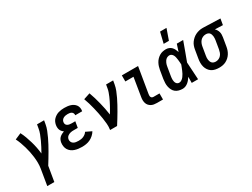

<svg xmlns="http://www.w3.org/2000/svg" viewBox="-68 -1474 3159 2408"><g transform="rotate(-30 1512.0 -270.5)"><path d="M92 215 130 -14Q137 -57 136.5 -98.5Q136 -140 131 -181Q126 -222 118 -262Q110 -302 98.5 -340.5Q87 -379 73.5 -416.5Q60 -454 42 -489L132 -528Q153 -488 168.5 -445Q184 -402 197 -358Q210 -314 219 -268.5Q228 -223 233 -176Q253 -211 272 -247Q291 -283 307.5 -319Q324 -355 338.5 -392.5Q353 -430 359 -468L368 -520H470L461 -468Q454 -427 438 -386.5Q422 -346 403.5 -306.5Q385 -267 364 -228Q343 -189 321 -151Q299 -113 276 -75Q253 -37 230 0L194 215Z M718 8Q690 8 663.5 4.5Q637 1 612 -7.5Q587 -16 566.5 -31.5Q546 -47 533 -68.5Q520 -90 516 -117Q512 -144 516 -171Q519 -189 527 -207Q535 -225 549.5 -238Q564 -251 581 -260Q598 -269 616 -275Q603 -284 591.5 -297Q580 -310 574 -325.5Q568 -341 567 -359Q566 -377 569 -395Q573 -416 582 -436Q591 -456 607 -472Q623 -488 642 -499.5Q661 -511 681.5 -517Q702 -523 723 -525.5Q744 -528 765 -528Q788 -528 810.5 -525.5Q833 -523 854 -516.5Q875 -510 893 -498Q911 -486 923.5 -469Q936 -452 940.5 -430Q945 -408 941 -385L940 -379H839L840 -381Q842 -396 836 -408.5Q830 -421 819 -428Q808 -435 794 -437.5Q780 -440 766 -440Q751 -440 735.5 -437.5Q720 -435 705.5 -428Q691 -421 681 -408Q671 -395 669 -380Q666 -364 671 -350Q676 -336 688.5 -328Q701 -320 715.5 -317Q730 -314 746 -314H803L788 -226H731Q719 -226 707.5 -225.5Q696 -225 684 -222Q672 -219 660.5 -214Q649 -209 639.5 -201Q630 -193 624 -182Q618 -171 616 -159Q613 -140 621 -122.5Q629 -105 644.5 -95.5Q660 -86 679 -83Q698 -80 718 -80Q735 -80 752.5 -82.5Q770 -85 786.5 -92Q803 -99 818 -110.5Q833 -122 843 -138L926 -98Q911 -72 886.5 -50Q862 -28 834.5 -15Q807 -2 777 3Q747 8 718 8Z M1126 0Q1133 -44 1129.5 -87Q1126 -130 1119.5 -172Q1113 -214 1104.5 -255.5Q1096 -297 1086 -337.5Q1076 -378 1064.5 -418Q1053 -458 1038 -497L1132 -528Q1148 -485 1161 -441Q1174 -397 1185 -352.5Q1196 -308 1205.5 -262.5Q1215 -217 1221 -170Q1236 -194 1250 -218Q1264 -242 1277 -266.5Q1290 -291 1302.5 -315.5Q1315 -340 1325.5 -365.5Q1336 -391 1345.5 -416.5Q1355 -442 1359 -468L1368 -520H1470L1461 -468Q1454 -427 1438 -386Q1422 -345 1403 -306Q1384 -267 1363 -228Q1342 -189 1319.5 -151Q1297 -113 1274 -75Q1251 -37 1227 0Z M1805 0Q1783 0 1762 -3.5Q1741 -7 1723 -17Q1705 -27 1692 -42.5Q1679 -58 1673 -77.5Q1667 -97 1666.5 -118.5Q1666 -140 1670 -162L1714 -432H1596V-520H1831L1769 -148Q1767 -137 1767.5 -126Q1768 -115 1772 -106.5Q1776 -98 1785 -93Q1794 -88 1805 -88H1892V0Z M2175 8Q2147 8 2120.5 1Q2094 -6 2073.5 -22Q2053 -38 2041 -61.5Q2029 -85 2023.5 -111.5Q2018 -138 2019 -165.5Q2020 -193 2024 -221L2044 -341Q2048 -365 2055.5 -388Q2063 -411 2075 -433Q2087 -455 2105 -473.5Q2123 -492 2144.5 -505Q2166 -518 2190 -523Q2214 -528 2238 -528Q2261 -528 2282 -519.5Q2303 -511 2318 -495Q2333 -479 2342.5 -459Q2352 -439 2359 -418Q2367 -444 2375.5 -469.5Q2384 -495 2392 -520H2484Q2459 -453 2435 -385Q2411 -317 2385 -250Q2390 -188 2392.5 -125.5Q2395 -63 2400 0H2308Q2308 -22 2308.5 -44Q2309 -66 2309 -88Q2297 -70 2283.5 -53Q2270 -36 2253 -22Q2236 -8 2215.5 0Q2195 8 2175 8ZM2175 -80Q2194 -80 2211.5 -92.5Q2229 -105 2241.5 -121.5Q2254 -138 2263.5 -156Q2273 -174 2280.5 -192Q2288 -210 2295.5 -228.5Q2303 -247 2310 -266Q2309 -284 2308 -301.5Q2307 -319 2304.5 -336Q2302 -353 2299 -370Q2296 -387 2289 -402Q2282 -417 2269 -428.5Q2256 -440 2238 -440Q2226 -440 2212.5 -435.5Q2199 -431 2188.5 -422Q2178 -413 2170.5 -401.5Q2163 -390 2157.5 -377.5Q2152 -365 2149 -352.5Q2146 -340 2144 -327L2124 -207Q2122 -194 2120.5 -180Q2119 -166 2119.5 -153Q2120 -140 2123 -127Q2126 -114 2132.5 -103.5Q2139 -93 2150 -86.5Q2161 -80 2175 -80ZM2248 -600 2286 -756H2379L2324 -600Z M2704 8Q2675 8 2646.5 2Q2618 -4 2595.5 -19Q2573 -34 2557.5 -56.5Q2542 -79 2534.5 -106Q2527 -133 2527 -162.5Q2527 -192 2532 -221L2552 -341Q2556 -366 2564.5 -390.5Q2573 -415 2588.5 -436.5Q2604 -458 2624 -475.5Q2644 -493 2667.5 -504.5Q2691 -516 2716 -522Q2741 -528 2766 -528H2781L3024 -520L3009 -432L2895 -436Q2908 -424 2917.5 -408.5Q2927 -393 2932 -375Q2937 -357 2936.5 -337.5Q2936 -318 2933 -299L2913 -179Q2909 -154 2901 -130Q2893 -106 2879 -83.5Q2865 -61 2845.5 -43Q2826 -25 2802.5 -13Q2779 -1 2754 3.5Q2729 8 2704 8ZM2705 -80Q2726 -80 2746.5 -89Q2767 -98 2781.5 -115Q2796 -132 2803 -152Q2810 -172 2814 -193L2834 -313Q2836 -327 2837 -341Q2838 -355 2836.5 -368.5Q2835 -382 2831 -394.5Q2827 -407 2819.5 -417.5Q2812 -428 2799 -433.5Q2786 -439 2774 -440H2760Q2740 -440 2719.5 -430.5Q2699 -421 2685 -404.5Q2671 -388 2663 -367.5Q2655 -347 2652 -327L2632 -207Q2629 -192 2628.5 -177Q2628 -162 2630 -148Q2632 -134 2637.5 -121Q2643 -108 2652.5 -98.5Q2662 -89 2676 -84.5Q2690 -80 2705 -80Z"/></g></svg>

Font: Iosevka Curly Semibold
Style: Italic
Weight: 600
Italic angle: -9°
Monospace: yes
Designer: Belleve Invis
Foundry: Belleve Invis
Version: Version 22.1.2; ttfautohint (v1.8.4)